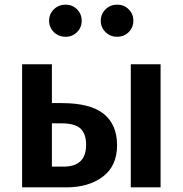

<svg xmlns="http://www.w3.org/2000/svg" viewBox="-20 -805 785 825"><path d="M483 -181Q483 -92 422 -46Q361 0 266 0H75V-529H203V-362H245Q369 -362 426 -315.5Q483 -269 483 -181ZM670 -529V0H542V-529ZM350 -183Q350 -230 326 -252.5Q302 -275 244 -275H203V-89H253Q350 -89 350 -183ZM331 -716Q331 -687 311 -667Q291 -647 262 -647Q232 -647 211.5 -667Q191 -687 191 -716Q191 -745 211.5 -765Q232 -785 262 -785Q291 -785 311 -765Q331 -745 331 -716ZM553 -716Q553 -687 533 -667Q513 -647 483 -647Q454 -647 433.5 -667Q413 -687 413 -716Q413 -745 433.5 -765Q454 -785 483 -785Q513 -785 533 -765Q553 -745 553 -716Z"/></svg>

Font: Fira Sans Medium
Style: Regular
Weight: 500
Designer: bBox Type GmbH & Carrois Corporate GbR & Edenspiekermann AG
Foundry: bBox Type GmbH & Carrois Corporate GbR & Edenspiekermann AG
Version: Version 4.301